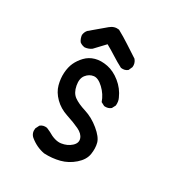

<svg xmlns="http://www.w3.org/2000/svg" viewBox="-160 -771 819 879"><g transform="rotate(30 250.0 -331.5)"><path d="M201 0Q158 -8 123 -37Q105 -53 109 -79L119 -99Q133 -111 154 -108L174 -99Q215 -74 245.5 -78.5Q276 -83 296.5 -101.5Q317 -120 310 -141.5Q303 -163 274.5 -176.5Q246 -190 206 -203Q166 -216 138.5 -243.5Q111 -271 102.5 -303Q94 -335 96 -365.5Q98 -396 108.5 -419Q119 -442 138.5 -462.5Q158 -483 186.5 -491Q215 -499 250.5 -492Q286 -485 319.5 -458Q353 -431 370 -392Q378 -376 376 -354L366 -335Q352 -323 331 -325L312 -335Q300 -370 272 -396.5Q244 -423 221.5 -420Q199 -417 183.5 -397.5Q168 -378 174.5 -343Q181 -308 203 -292Q225 -276 265.5 -263.5Q306 -251 343 -220.5Q380 -190 387 -164Q394 -138 389 -105.5Q384 -73 352.5 -45.5Q321 -18 282.5 -8Q244 2 201 0ZM119 -513Q103 -515 92 -524Q82 -538 80 -556Q82 -573 92 -584L168 -648Q189 -666 215 -662Q248 -644 280 -623Q312 -602 343 -582Q357 -565 354 -544L345 -524Q331 -512 310 -515Q283 -529 256.5 -546Q230 -563 203 -578L154 -526Q139 -515 119 -513Z"/></g></svg>

Font: NaniFont Regular
Style: Regular
Weight: 400
Designer: Nanigashitei
Version: Version 1.036